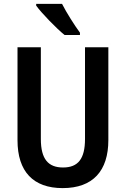

<svg xmlns="http://www.w3.org/2000/svg" viewBox="-20 -957 647 987"><path d="M299 -937H166V-928C194 -889 271 -810 312 -777H391V-789C365 -824 321 -893 299 -937ZM537 -237V-714H417V-243C417 -140 381 -96 304 -96C229 -96 190 -138 190 -242V-714H70V-236C70 -75 151 10 302 10C458 10 537 -79 537 -237Z"/></svg>

Font: Noto Sans Arabic Cond SemBd
Style: Regular
Weight: 600
Width: 3
Designer: Monotype Design Team, Nadine Chahine, Nizar Qandah and Khaled Hosny
Foundry: Monotype Imaging Inc.
Version: Version 2.012